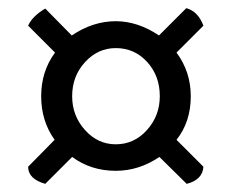

<svg xmlns="http://www.w3.org/2000/svg" viewBox="-20 -594 568 471"><path d="M81 -358Q81 -419 115 -465L49 -531Q59 -554 91 -573L156 -507Q208 -542 264 -542Q318 -542 370 -507L437 -574Q466 -566 479 -531L413 -465Q448 -418 448 -358Q448 -295 413 -251L479 -185Q477 -153 438 -143L371 -209Q321 -175 264 -175Q203 -175 157 -209L91 -143Q49 -155 49 -185L114 -251Q81 -297 81 -358ZM157 -358Q157 -310 188.5 -275Q220 -240 264 -240Q309 -240 340.5 -275Q372 -310 372 -358Q372 -408 341 -442Q310 -476 264 -476Q220 -476 188.5 -441.5Q157 -407 157 -358Z"/></svg>

Font: Federant
Style: Medium
Weight: 500
Designer: Cyreal (www.cyreal.org)
Foundry: Cyreal (www.cyreal.org)
Version: Version 1.010